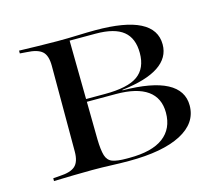

<svg xmlns="http://www.w3.org/2000/svg" viewBox="-69 -500 676 587"><g transform="rotate(-15 269.0 -206.5)"><path d="M155.6 -2.4Q124.2 -2.4 95.6 -1.6Q66.9 -0.8 34.7 0V-8.9L55.6 -10.5Q90.3 -12.1 104.8 -25.4Q119.4 -38.7 119.4 -71V-341.9Q119.4 -375 104.8 -387.9Q90.3 -400.8 55.6 -402.4L34.7 -404V-412.9Q66.9 -412.1 95.6 -411.3Q124.2 -410.5 155.6 -410.5Q188.7 -410.5 220.6 -411.7Q252.4 -412.9 275.8 -412.9Q370.2 -412.9 416.9 -389.1Q463.7 -365.3 463.7 -317.7Q463.7 -275.8 425 -250Q386.3 -224.2 308.9 -215.3V-213.7Q402.4 -212.9 448.8 -188.3Q495.2 -163.7 495.2 -116.1Q495.2 -60.5 437.1 -30.2Q379 0 272.6 0Q244.4 0 216.1 -1.2Q187.9 -2.4 156.5 -2.4ZM196 -88.7Q196.8 -54.8 202 -37.5Q207.3 -20.2 222.2 -14.5Q237.1 -8.9 266.9 -8.9H275.8Q347.6 -8.9 383.5 -35.9Q419.4 -62.9 419.4 -113.7Q419.4 -160.5 385.9 -184.3Q352.4 -208.1 286.3 -208.1H162.9V-216.9H254Q326.6 -216.9 358.1 -239.5Q389.5 -262.1 389.5 -310.5Q389.5 -357.3 361.7 -379.8Q333.9 -402.4 274.2 -402.4H189.5L191.9 -404Z"/></g></svg>

Font: Playfair 144pt SemiExpanded Light
Style: Regular
Weight: 300
Width: 6
Designer: Claus Eggers Sørensen
Foundry: Claus Eggers Sørensen
Version: Version 2.203